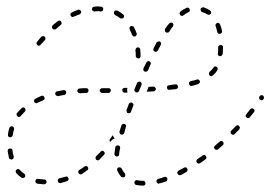

<svg xmlns="http://www.w3.org/2000/svg" viewBox="-20 -570 846 601"><path d="M431 11Q432 10 433 9Q434 8 435 7Q435 5 435 4Q436 1 433 -2Q431 -4 428 -4Q418 -4 409 -6Q406 -7 404 -5Q401 -3 401 0Q400 1 401 3Q401 4 402 6Q403 7 404 8Q405 9 407 9Q416 11 428 11Q429 11 431 11ZM94 -9Q91 -7 91 -4Q90 -1 92 2Q94 4 97 5Q107 6 118 7Q119 7 121 6Q122 6 123 5Q124 4 125 2Q126 1 126 0Q126 -2 125 -3Q125 -5 124 -6Q123 -7 121 -8Q120 -8 119 -8Q108 -9 99 -10Q96 -11 94 -9ZM502 -3Q503 -4 503 -6Q504 -7 504 -8Q504 -10 504 -11Q503 -14 500 -16Q497 -17 494 -16Q484 -12 475 -10Q472 -9 471 -6Q469 -4 470 -1Q471 1 471 2Q472 3 474 4Q475 4 476 5Q478 5 479 4Q489 2 499 -2Q500 -2 502 -3ZM162 -9Q160 -6 161 -3Q161 -2 162 0Q163 1 164 2Q165 2 167 3Q168 3 170 3Q180 0 190 -3Q191 -3 192 -4Q193 -5 194 -7Q195 -8 195 -10Q195 -11 194 -12Q193 -15 191 -17Q188 -18 185 -17Q176 -14 166 -12Q163 -11 162 -9ZM37 -41Q34 -41 32 -39Q29 -37 29 -34Q29 -31 31 -28Q38 -20 47 -14Q50 -12 53 -13Q56 -13 58 -16Q59 -17 59 -19Q59 -20 59 -21Q59 -23 58 -24Q57 -25 56 -26Q48 -32 42 -38Q40 -41 37 -41ZM364 -15Q367 -14 370 -16Q371 -17 372 -19Q372 -20 372 -21Q372 -23 372 -24Q372 -26 371 -27Q365 -33 361 -42Q361 -43 359 -44Q358 -45 357 -46Q356 -46 354 -46Q353 -46 351 -46Q348 -45 347 -42Q346 -39 347 -36Q352 -25 359 -17Q361 -15 364 -15ZM567 -37Q568 -40 566 -42Q566 -44 564 -45Q563 -46 562 -46Q560 -46 559 -46Q557 -46 556 -45Q547 -40 539 -36Q538 -35 537 -34Q536 -33 535 -31Q535 -30 535 -28Q535 -27 536 -26Q537 -23 540 -22Q543 -21 546 -22Q555 -27 564 -32Q566 -34 567 -37ZM226 -36Q225 -35 225 -33Q225 -32 225 -30Q225 -29 226 -28Q228 -25 231 -24Q234 -24 236 -25Q245 -31 253 -37Q255 -38 255 -39Q256 -40 256 -42Q257 -43 256 -45Q256 -46 255 -47Q254 -48 253 -49Q252 -50 250 -50Q249 -50 247 -50Q246 -50 245 -49Q237 -43 228 -38Q227 -37 226 -36ZM625 -73Q626 -75 626 -76Q626 -78 626 -79Q625 -81 624 -82Q623 -84 620 -85Q616 -85 614 -83Q606 -77 598 -72Q597 -71 596 -70Q595 -68 595 -67Q594 -65 595 -64Q595 -63 596 -61Q598 -59 601 -58Q604 -58 606 -59Q615 -65 623 -71Q624 -72 625 -73ZM279 -76Q279 -73 281 -70Q284 -68 287 -68Q290 -68 292 -71Q299 -78 306 -86Q308 -88 308 -91Q307 -94 305 -96Q304 -97 303 -98Q301 -98 300 -98Q298 -98 297 -97Q295 -97 295 -95Q288 -88 281 -81Q279 -79 279 -76ZM19 -101Q18 -103 17 -104Q15 -105 14 -105Q13 -105 11 -105Q8 -105 6 -103Q4 -100 4 -97Q6 -86 8 -76Q8 -75 9 -74Q10 -72 11 -72Q13 -71 14 -71Q15 -70 17 -71Q18 -71 20 -72Q21 -73 22 -74Q22 -75 23 -77Q23 -78 23 -80Q20 -89 19 -99Q19 -100 19 -101ZM340 -83Q342 -81 345 -80Q348 -80 351 -82Q353 -84 353 -88Q353 -94 356 -106Q357 -109 355 -112Q353 -114 350 -115Q349 -115 347 -115Q346 -115 345 -114Q343 -113 342 -112Q342 -111 341 -109Q339 -96 338 -88Q338 -85 340 -83ZM680 -121Q680 -124 678 -126Q676 -129 673 -129Q670 -129 668 -127Q660 -120 653 -114Q650 -112 650 -109Q650 -106 652 -104Q653 -102 654 -102Q656 -101 657 -101Q659 -101 660 -101Q661 -102 663 -103Q670 -109 678 -116Q680 -118 680 -121ZM323 -132Q324 -133 324 -134Q329 -141 333 -147Q334 -145 335 -142Q337 -139 339 -136Q335 -135 332 -133Q328 -130 325 -126Q324 -126 324 -127Q323 -128 323 -129Q323 -130 323 -132ZM24 -168Q24 -170 23 -171Q22 -172 21 -173Q20 -174 18 -175Q16 -175 13 -174Q10 -172 9 -169Q6 -159 5 -149Q5 -147 5 -146Q5 -144 6 -143Q7 -142 8 -141Q10 -141 11 -140Q14 -140 17 -142Q19 -144 20 -147Q21 -156 24 -165Q24 -167 24 -168ZM730 -168Q731 -169 731 -170Q731 -172 730 -173Q729 -175 728 -176Q726 -178 723 -178Q720 -178 718 -175Q711 -168 704 -161Q703 -160 702 -159Q702 -157 702 -156Q702 -154 702 -153Q703 -152 704 -151Q706 -148 709 -148Q712 -148 715 -151Q722 -158 729 -165Q730 -166 730 -168ZM354 -155Q354 -154 355 -153Q355 -151 357 -150Q358 -149 359 -149Q362 -148 365 -149Q368 -151 369 -154L374 -173Q375 -174 375 -176Q375 -177 374 -179Q373 -180 372 -181Q371 -182 370 -182Q367 -183 364 -182Q361 -180 360 -177L354 -158Q354 -157 354 -155ZM776 -221Q777 -223 777 -224Q776 -226 776 -227Q775 -228 774 -229Q771 -231 768 -231Q765 -230 763 -228Q757 -220 751 -212Q750 -211 749 -210Q749 -208 749 -207Q749 -205 750 -204Q751 -203 752 -202Q754 -200 757 -200Q760 -200 762 -203Q769 -211 775 -219Q776 -220 776 -221ZM60 -226Q60 -229 58 -231Q57 -233 56 -233Q54 -234 53 -234Q52 -234 50 -233Q49 -233 48 -232Q40 -224 33 -216Q31 -214 32 -211Q32 -208 35 -206Q36 -205 37 -204Q39 -204 40 -204Q42 -204 43 -205Q44 -206 45 -207Q51 -214 58 -221Q60 -223 60 -226ZM376 -222Q376 -221 377 -220Q377 -218 378 -217Q379 -216 381 -216Q384 -215 387 -216Q389 -217 390 -220L397 -239Q398 -240 398 -242Q398 -243 397 -245Q396 -246 395 -247Q394 -248 393 -249Q390 -250 387 -248Q384 -247 383 -244L376 -225Q376 -224 376 -222ZM117 -257Q119 -258 119 -260Q120 -261 120 -263Q120 -264 119 -265Q118 -268 115 -270Q112 -271 110 -270Q100 -266 91 -261Q88 -260 87 -257Q86 -254 87 -251Q88 -250 89 -249Q90 -248 92 -247Q93 -247 94 -247Q96 -247 97 -248Q106 -252 115 -256Q116 -256 117 -257ZM806 -266Q806 -269 803 -271Q802 -272 800 -272Q799 -272 798 -272Q796 -272 795 -271Q794 -270 793 -269L792 -268Q791 -265 791 -262Q792 -259 794 -258Q797 -256 800 -256Q803 -257 805 -260Q807 -263 806 -266ZM184 -274Q185 -275 186 -276Q187 -277 187 -279Q188 -280 187 -282Q187 -285 184 -287Q182 -288 179 -288Q168 -286 159 -284Q157 -284 156 -283Q155 -282 154 -281Q153 -280 153 -278Q153 -277 153 -275Q154 -272 156 -271Q159 -269 162 -269Q171 -271 181 -273Q183 -273 184 -274ZM255 -281Q257 -283 257 -287Q257 -290 255 -292Q253 -294 250 -294Q239 -294 229 -293Q226 -293 224 -291Q222 -288 222 -285Q222 -284 223 -282Q224 -281 225 -280Q226 -279 227 -279Q229 -278 230 -278Q240 -279 250 -279Q253 -279 255 -281ZM325 -282Q327 -284 327 -287Q327 -290 325 -292Q323 -294 320 -294H300Q297 -294 295 -292Q292 -290 292 -287Q292 -283 295 -281Q297 -279 300 -279H320Q323 -279 325 -282ZM379 -295H370Q367 -295 365 -293Q362 -291 363 -287Q363 -284 365 -282Q367 -280 370 -280H379Q378 -284 378 -289Q378 -292 379 -295ZM401 -285Q403 -283 405 -281Q408 -280 411 -281Q414 -283 415 -285L423 -304Q424 -307 423 -310Q422 -313 419 -314Q416 -315 413 -314Q410 -313 409 -310L401 -291Q400 -288 401 -285ZM444 -295 439 -283Q439 -283 440 -283Q440 -283 441 -283L461 -284Q464 -284 466 -287Q468 -289 468 -292Q467 -295 465 -297Q463 -299 460 -299L445 -298Q444 -297 444 -295ZM536 -294Q538 -297 537 -300Q537 -301 536 -302Q536 -304 534 -305Q533 -305 532 -306Q530 -306 529 -306Q519 -305 509 -303Q506 -303 504 -301Q502 -298 503 -295Q503 -292 505 -290Q508 -288 511 -289Q521 -290 531 -291Q534 -292 536 -294ZM603 -309Q604 -310 605 -311Q606 -312 606 -314Q606 -315 605 -317Q604 -320 601 -321Q598 -322 596 -321Q587 -318 577 -316Q574 -315 572 -312Q571 -309 572 -306Q572 -305 573 -304Q574 -303 575 -302Q576 -301 578 -301Q579 -301 581 -301Q591 -304 601 -307Q602 -308 603 -309ZM661 -356Q661 -359 658 -361Q657 -361 655 -362Q654 -362 652 -362Q651 -361 650 -361Q649 -360 648 -358Q643 -351 636 -345Q634 -342 634 -339Q634 -336 636 -334Q638 -332 641 -332Q644 -331 646 -334Q655 -341 660 -350Q662 -353 661 -356ZM429 -350Q430 -347 433 -346Q436 -345 439 -346Q441 -347 443 -349L451 -368Q453 -370 452 -373Q451 -376 448 -378Q445 -379 442 -378Q439 -377 438 -374L429 -356Q428 -353 429 -350ZM408 -389Q410 -387 413 -387Q416 -387 418 -389Q420 -391 420 -394Q420 -405 419 -415Q419 -418 416 -420Q414 -422 411 -422Q408 -421 406 -419Q404 -416 404 -413Q405 -404 405 -394Q405 -391 408 -389ZM678 -424Q677 -426 676 -427Q675 -428 674 -429Q672 -429 671 -429Q668 -429 665 -427Q663 -425 663 -422Q663 -411 662 -402Q662 -401 662 -400Q662 -398 663 -397Q664 -396 666 -395Q667 -394 668 -394Q671 -394 674 -396Q676 -398 677 -401Q678 -410 678 -421Q678 -423 678 -424ZM460 -413Q461 -410 464 -409Q466 -407 469 -408Q472 -409 474 -412Q479 -421 483 -429Q485 -432 484 -435Q483 -438 481 -440Q478 -441 475 -440Q472 -439 470 -437Q466 -428 461 -419Q459 -416 460 -413ZM122 -450Q122 -453 120 -455Q119 -456 117 -457Q116 -457 115 -457Q113 -457 112 -456Q110 -456 109 -455Q103 -447 96 -439Q94 -437 94 -434Q95 -431 97 -429Q98 -428 99 -427Q101 -427 102 -427Q104 -427 105 -428Q106 -428 107 -430Q114 -438 121 -445Q123 -447 122 -450ZM398 -456Q400 -455 403 -456Q406 -457 407 -460Q409 -463 408 -465Q404 -476 399 -485Q398 -488 395 -488Q392 -489 389 -488Q386 -486 385 -483Q385 -481 386 -478Q390 -470 394 -460Q395 -457 398 -456ZM665 -498Q663 -499 660 -498Q657 -497 655 -494Q654 -491 655 -488Q658 -480 660 -470Q661 -467 663 -465Q666 -464 669 -464Q670 -464 671 -465Q673 -466 674 -467Q674 -469 675 -470Q675 -471 675 -473Q673 -484 669 -493Q668 -496 665 -498ZM496 -474Q497 -471 499 -469Q500 -468 502 -468Q503 -468 505 -468Q506 -468 508 -469Q509 -470 510 -471Q515 -480 521 -487Q522 -488 522 -490Q523 -491 523 -493Q523 -494 522 -495Q521 -497 520 -498Q519 -499 517 -499Q516 -499 514 -499Q513 -499 512 -498Q510 -497 509 -496Q503 -489 497 -480Q496 -477 496 -474ZM173 -497Q173 -500 171 -503Q171 -504 169 -505Q168 -505 166 -505Q165 -506 164 -505Q162 -505 161 -504Q153 -498 145 -491Q143 -489 143 -486Q142 -482 145 -480Q146 -479 147 -478Q148 -478 150 -478Q151 -478 153 -478Q154 -479 155 -479Q163 -486 170 -492Q173 -494 173 -497ZM362 -512Q365 -512 367 -515Q369 -517 368 -520Q368 -524 365 -525Q357 -532 347 -537Q346 -537 344 -537Q343 -538 341 -537Q340 -537 339 -536Q338 -535 337 -533Q336 -530 337 -527Q338 -525 340 -523Q349 -519 356 -513Q359 -512 362 -512ZM233 -529Q235 -532 234 -535Q233 -536 232 -537Q231 -538 230 -539Q228 -539 227 -540Q225 -540 224 -539Q214 -536 205 -531Q202 -530 201 -527Q200 -524 201 -521Q202 -520 203 -519Q204 -518 205 -517Q207 -517 208 -517Q210 -517 211 -518Q220 -522 229 -525Q232 -526 233 -529ZM542 -529Q542 -526 544 -523Q546 -521 549 -520Q552 -520 554 -522Q562 -528 570 -532Q573 -533 574 -536Q575 -539 573 -542Q572 -545 569 -546Q566 -547 563 -545Q554 -541 545 -534Q543 -532 542 -529ZM612 -546Q609 -545 608 -542Q607 -539 609 -536Q610 -533 613 -532Q622 -530 629 -525Q632 -523 635 -524Q638 -524 640 -527Q641 -529 641 -532Q640 -535 638 -537Q629 -543 618 -547Q615 -548 612 -546ZM295 -534Q298 -534 301 -536Q303 -538 303 -541Q303 -543 303 -544Q302 -546 301 -547Q300 -548 299 -549Q297 -549 296 -549Q291 -550 287 -550Q281 -550 275 -549Q272 -549 270 -547Q268 -544 268 -541Q268 -540 269 -538Q269 -537 270 -536Q272 -535 273 -535Q274 -534 276 -534Q281 -535 287 -535Q291 -535 295 -534Z"/></svg>

Font: FRB American Cursive Dashed Extralight
Style: Italic
Weight: 200
Italic angle: -25°
Version: Version 2.0;Modular Font Editor K font №1